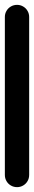

<svg xmlns="http://www.w3.org/2000/svg" viewBox="-20 -770 140 790"><path d="M0 -50.3H100V-700.3H0ZM50.3 -100Q36.3 -100 24.8 -93.3Q13.3 -86.7 6.7 -75.2Q0 -63.7 0 -50.3Q0 -36.3 6.7 -24.8Q13.3 -13.3 24.8 -6.7Q36.3 0 50.3 0Q63.7 0 75.2 -6.7Q86.7 -13.3 93.3 -24.8Q100 -36.3 100 -50.3Q100 -63.7 93.3 -75.2Q86.7 -86.7 75.2 -93.3Q63.7 -100 50.3 -100ZM50.3 -750Q36.3 -750 24.8 -743.3Q13.3 -736.7 6.7 -725.2Q0 -713.7 0 -700.3Q0 -686.3 6.7 -674.8Q13.3 -663.3 24.8 -656.7Q36.3 -650 50.3 -650Q63.7 -650 75.2 -656.7Q86.7 -663.3 93.3 -674.8Q100 -686.3 100 -700.3Q100 -713.7 93.3 -725.2Q86.7 -736.7 75.2 -743.3Q63.7 -750 50.3 -750Z"/></svg>

Font: Wavefont Thin
Style: Regular
Weight: 100
Monospace: yes
Version: Version 3.005;gftools[0.9.33]